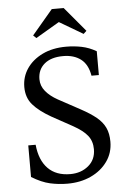

<svg xmlns="http://www.w3.org/2000/svg" viewBox="-61 -958 675 1012"><g transform="rotate(-5 276.5 -452.0)"><path d="M255 10Q208 10 163 0Q118 -10 66 -42V-209H105Q113 -127 156 -83Q199 -39 274 -39Q331 -39 370 -71.5Q409 -104 409 -159Q409 -201 386 -230.5Q363 -260 311 -289L200 -350Q137 -386 104.5 -423.5Q72 -461 72 -517Q72 -571 101.5 -614.5Q131 -658 184.5 -684Q238 -710 310 -710Q352 -710 391.5 -702Q431 -694 469 -672V-546H430Q420 -606 383.5 -634Q347 -662 290 -662Q226 -662 190.5 -632Q155 -602 155 -551Q155 -516 178.5 -487.5Q202 -459 242 -437L358 -374Q408 -347 439 -321.5Q470 -296 484.5 -265Q499 -234 499 -191Q499 -132 466.5 -86.5Q434 -41 379 -15.5Q324 10 255 10ZM158 -769 142 -784 252 -914H315L424 -784L408 -769L284 -842H282Z"/></g></svg>

Font: Hedvig Letters Serif
Style: Regular
Weight: 400
Designer: Alexander Örn & Tor Weibull
Foundry: Kanon Foundry
Version: Version 1.000